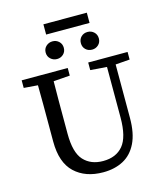

<svg xmlns="http://www.w3.org/2000/svg" viewBox="-139 -1076 1026 1196"><g transform="rotate(-15 373.5 -478.5)"><path d="M463 -621V-670H717V-621L625 -614V-269Q625 -170 594 -107Q563 -44 507.5 -14.5Q452 15 378 15Q263 15 194 -50Q125 -115 125 -251V-360Q125 -423 125 -486.5Q125 -550 124 -614L34 -621V-670H331V-621L225 -613Q224 -551 224 -487.5Q224 -424 224 -360V-275Q224 -153 270 -103Q316 -53 395 -53Q479 -53 524 -107Q569 -161 569 -287V-613ZM282 -741Q258 -741 240.5 -757Q223 -773 223 -798Q223 -823 240.5 -839Q258 -855 282 -855Q306 -855 323 -839Q340 -823 340 -798Q340 -773 323 -757Q306 -741 282 -741ZM508 -741Q483 -741 466.5 -757Q450 -773 450 -798Q450 -823 466.5 -839Q483 -855 508 -855Q532 -855 549 -839Q566 -823 566 -798Q566 -773 549 -757Q532 -741 508 -741ZM255 -906V-972H535V-906Z"/></g></svg>

Font: Source Serif 4 SmText
Style: Regular
Weight: 400
Designer: Frank Grießhammer
Foundry: Adobe
Version: Version 4.005;hotconv 1.1.0;makeotfexe 2.6.0